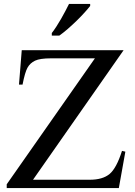

<svg xmlns="http://www.w3.org/2000/svg" viewBox="-20 -951 683 971"><path d="M605 -697 147 -42H434Q499 -42 534 -71Q569 -100 597 -188L614 -184L581 0H14V-19L460 -656H238Q182 -656 157 -644Q132 -632 119 -608.5Q106 -585 94 -523H76L90 -697ZM242 -784Q253 -798 265 -816.5Q277 -835 288.5 -855Q300 -875 310.5 -895Q321 -915 329 -931H436V-921Q426 -908 408 -888Q390 -868 368 -846.5Q346 -825 323 -805Q300 -785 280 -771H242Z"/></svg>

Font: MM Ethnic
Style: Regular
Weight: 400
Designer: Khon Soe Zaw Thu
Version: Version 1.00 July 18, 2016, initial release